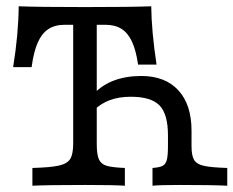

<svg xmlns="http://www.w3.org/2000/svg" viewBox="-20 -591 743 611"><path d="M212.9 -133.9V-512.1H185.5Q154.8 -512.1 133.9 -498.4Q112.9 -484.7 100 -455.2Q87.1 -425.8 80.6 -377.4H21.8Q38.7 -481.5 39.5 -571Q101.6 -568.5 250.8 -568.5Q399.2 -568.5 461.3 -571Q462.1 -491.9 478.2 -385.5H419.4Q412.9 -430.6 400 -458.5Q387.1 -486.3 366.5 -499.2Q346 -512.1 315.3 -512.1H287.9V-133.9Q287.9 -100 294.4 -84.7Q300.8 -69.4 318.5 -63.7Q336.3 -58.1 377.4 -56.5V0Q342.7 -2.4 250.8 -2.4Q130.6 -2.4 83.1 0V-56.5Q141.1 -58.1 167.7 -64.1Q194.4 -70.2 203.6 -85.5Q212.9 -100.8 212.9 -133.9ZM514.5 -125.8V-160.5Q514.5 -227.4 487.9 -255.2Q461.3 -283.1 396 -283.1Q358.9 -283.1 330.2 -272.6Q301.6 -262.1 279.8 -241.1V-293.5Q305.6 -321 343.5 -335.1Q381.5 -349.2 429.8 -349.2Q505.6 -349.2 547.6 -303.6Q589.5 -258.1 589.5 -175V-125.8Q589.5 -96 597.6 -82.3Q605.6 -68.5 628.6 -63.3Q651.6 -58.1 703.2 -56.5V0Q658.9 -2.4 551.6 -2.4Q489.5 -2.4 465.3 0V-56.5Q487.9 -58.1 497.6 -63.3Q507.3 -68.5 510.9 -82.3Q514.5 -96 514.5 -125.8Z"/></svg>

Font: Playfair Micro SmCond SmLight
Style: Regular
Weight: 360
Width: 4
Designer: Claus Eggers Sørensen
Foundry: Claus Eggers Sørensen
Version: Version 2.100;Glyphs 3.2 (3219)